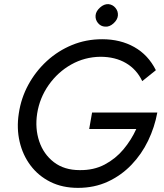

<svg xmlns="http://www.w3.org/2000/svg" viewBox="-20 -900 792 930"><path d="M443 -826Q445 -846 464.5 -863.5Q484 -881 505 -880Q526 -878 539.5 -861.5Q553 -845 551 -824Q549 -804 529.5 -786.5Q510 -769 489 -771Q468 -772 454.5 -788.5Q441 -805 443 -826ZM412 -275 426 -355H742Q729 -284 697.5 -218.5Q666 -153 616.5 -101.5Q567 -50 502 -20Q437 10 358 10Q282 10 224 -19Q166 -48 128 -98.5Q90 -149 75 -214Q60 -279 71 -350Q82 -425 117.5 -490Q153 -555 207 -604.5Q261 -654 329 -682Q397 -710 475 -710Q563 -710 630.5 -672Q698 -634 735 -560L669 -507Q642 -564 590 -594.5Q538 -625 466 -625Q390 -624 325 -587.5Q260 -551 216 -488.5Q172 -426 160 -350Q149 -278 170 -215.5Q191 -153 241 -114.5Q291 -76 366 -76Q434 -75 487 -103Q540 -131 578 -176.5Q616 -222 640 -275Z"/></svg>

Font: Jost*
Style: Italic
Weight: 400
Italic angle: -10°
Version: Version 3.7